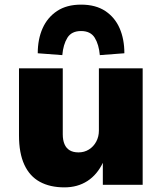

<svg xmlns="http://www.w3.org/2000/svg" viewBox="-20 -798 700 829"><path d="M258 11Q196 11 152 -13Q108 -37 85 -87Q62 -137 62 -213V-503H251V-218Q251 -193 258.5 -175.5Q266 -158 281 -149Q296 -140 319 -140Q344 -140 364 -152.5Q384 -165 395.5 -186.5Q407 -208 407 -234V-503H596V0H424V-97H425Q400 -44 357.5 -16.5Q315 11 258 11ZM249 -560 143 -568Q143 -629 164 -676Q185 -723 226.5 -750.5Q268 -778 330 -778Q393 -778 434.5 -750.5Q476 -723 496.5 -676Q517 -629 517 -568L411 -560Q407 -606 389 -635Q371 -664 330 -664Q289 -664 271 -635Q253 -606 249 -560Z"/></svg>

Font: Nunito Sans 8pt Black
Style: Regular
Weight: 900
Version: Version 3.101;gftools[0.9.27]